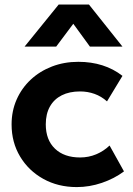

<svg xmlns="http://www.w3.org/2000/svg" viewBox="-20 -784 569 820"><path d="M308 15Q228 15 165 -20Q102 -55 65.8 -115.5Q29.5 -176 29.5 -252.5Q29.5 -310 51 -358.8Q72.5 -407.5 111.2 -443.8Q150 -480 202 -500Q254 -520 314.5 -520Q370 -520 417.2 -505Q464.5 -490 503 -460L437 -351Q413 -372.5 383.8 -383Q354.5 -393.5 322 -393.5Q276.5 -393.5 243.8 -377Q211 -360.5 193.2 -329Q175.5 -297.5 175.5 -253Q175.5 -186.5 214.8 -149Q254 -111.5 322 -111.5Q358.5 -111.5 390.8 -125Q423 -138.5 448 -162.5L509.5 -52Q468 -21 415 -3Q362 15 308 15ZM85 -585 230.5 -764.5H360L503 -585H364L293 -682.5L220 -585Z"/></svg>

Font: Geologica Cursive SemiBold
Style: Regular
Weight: 600
Designer: Sindre Bremnes, Frode Helland
Foundry: Monokrom Skriftforlag AS
Version: Version 1.010;gftools[0.9.28]